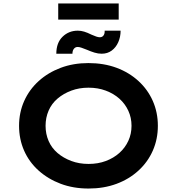

<svg xmlns="http://www.w3.org/2000/svg" viewBox="-20 -1078 1021 1108"><path d="M491 10Q403 10 330 -17.5Q257 -45 202.5 -94Q148 -143 119 -209Q90 -275 90 -352Q90 -429 119.5 -495Q149 -561 203 -610Q257 -659 330 -686.5Q403 -714 490 -714Q579 -714 652 -687Q725 -660 779 -610.5Q833 -561 862 -495Q891 -429 891 -352Q891 -275 862 -209Q833 -143 779 -93.5Q725 -44 652 -17Q579 10 491 10ZM491 -132Q546 -132 591 -149Q636 -166 669 -195.5Q702 -225 720.5 -265Q739 -305 739 -352Q739 -399 720.5 -439Q702 -479 669 -508.5Q636 -538 590.5 -555Q545 -572 491 -572Q437 -572 391.5 -555Q346 -538 312 -509Q278 -480 260.5 -439.5Q243 -399 243 -352Q243 -305 260.5 -264.5Q278 -224 312 -195Q346 -166 391.5 -149Q437 -132 491 -132ZM567 -768Q546 -768 525 -774.5Q504 -781 481 -791Q463 -798 450.5 -802.5Q438 -807 428 -807Q415 -807 406.5 -796.5Q398 -786 398 -768H305Q305 -831 341 -866Q377 -901 429 -901Q447 -901 465.5 -895.5Q484 -890 508 -878Q524 -871 535.5 -867Q547 -863 556 -863Q570 -863 577.5 -873.5Q585 -884 584 -901H676Q676 -865 662.5 -834.5Q649 -804 624.5 -786Q600 -768 567 -768ZM316 -965V-1058H665V-965Z"/></svg>

Font: Lexend Giga SemiBold
Style: Regular
Weight: 600
Designer: Bonnie Shaver-Troup, Thomas Jockin
Foundry: Lexend
Version: Version 1.007